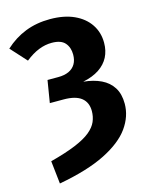

<svg xmlns="http://www.w3.org/2000/svg" viewBox="-124 -788 767 980"><g transform="rotate(-15 259.5 -298.0)"><path d="M236.1 -710.3Q310.5 -710.3 363.3 -686.2Q416.2 -662 444.4 -619.7Q472.7 -577.5 472.7 -522.7Q472.7 -480.5 455.7 -447.3Q438.7 -414.2 404.5 -391.4Q370.3 -368.6 318.4 -357.8Q372.3 -352.5 411.4 -333.7Q450.5 -314.9 472.2 -280.7Q493.9 -246.5 493.9 -194.8Q493.9 -128.4 451.4 -68.6Q408.9 -8.9 315.5 38.1Q222.2 85.1 68.9 113.2L55.5 -7.9Q137.3 -29.4 189.7 -51.1Q242.1 -72.9 270.9 -96.5Q299.7 -120.2 310.9 -146.4Q322.1 -172.6 322.1 -202Q322.1 -247.9 291.6 -272.1Q261.1 -296.3 198.2 -296.3H125.3L144.5 -413.5H201Q234.2 -413.5 257.3 -424.1Q280.3 -434.7 292.5 -455.3Q304.6 -475.9 304.6 -505.2Q304.6 -542.8 283.7 -567Q262.7 -591.2 213.8 -591.2Q178.9 -591.2 144.3 -577.4Q109.8 -563.6 73.7 -534.7L-2.5 -618.5Q46.4 -663.6 105.7 -687Q165 -710.3 236.1 -710.3Z"/></g></svg>

Font: Fira Sans Variable
Style: Regular
Weight: 400
Designer: Carrois Corporate & Edenspiekermann AG
Foundry: Carrois Corporate GbR & Edenspiekermann AG
Version: Version 4.202